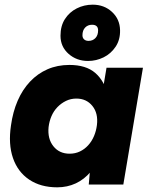

<svg xmlns="http://www.w3.org/2000/svg" viewBox="-20 -790 641 822"><path d="M360 0 368 -93 436 -500H592L508 0ZM225 12Q154 12 105 -21Q56 -54 35.5 -113.5Q15 -173 27 -253Q35 -311 55.5 -358.5Q76 -406 108.5 -440.5Q141 -475 183.5 -493.5Q226 -512 277 -512Q348 -512 387.5 -478Q427 -444 440 -385Q453 -326 442 -248Q434 -186 415.5 -137.5Q397 -89 369 -55.5Q341 -22 304.5 -5Q268 12 225 12ZM278 -132Q302 -132 322 -141.5Q342 -151 357.5 -168Q373 -185 382.5 -207.5Q392 -230 395 -255Q401 -305 375.5 -336.5Q350 -368 307 -368Q283 -368 262.5 -358Q242 -348 226 -331.5Q210 -315 200.5 -293Q191 -271 188 -246Q183 -196 208.5 -164Q234 -132 278 -132ZM357 -529Q308 -529 273.5 -559.5Q239 -590 239 -637Q239 -679 258 -708.5Q277 -738 308.5 -754Q340 -770 377 -770Q426 -770 459.5 -739Q493 -708 494 -661Q495 -620 475 -590Q455 -560 423.5 -544.5Q392 -529 357 -529ZM359 -615Q377 -615 388.5 -627Q400 -639 400 -660Q400 -684 374 -684Q356 -684 344.5 -672Q333 -660 333 -639Q333 -628 340 -621.5Q347 -615 359 -615Z"/></svg>

Font: Figtree ExtraBold
Style: Italic
Weight: 800
Italic angle: -9.5°
Foundry: Erik Kennedy
Version: Version 2.001;gftools[0.9.30]